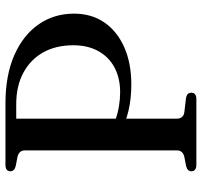

<svg xmlns="http://www.w3.org/2000/svg" viewBox="-38 -702 740 704"><g transform="rotate(-90 332.0 -350.0)"><path d="M634 -449Q634 -384.5 601.8 -337.5Q569.5 -290.5 511 -264.5Q452.5 -238.5 374.5 -238.5Q321.5 -238.5 276.5 -249.2Q231.5 -260 199 -280.5L205.5 -316.5Q223.5 -304.5 246.2 -296.2Q269 -288 294.5 -283.8Q320 -279.5 346 -279.5Q397 -279.5 435.8 -299.8Q474.5 -320 496.2 -358.8Q518 -397.5 518 -451.5Q518 -515 491.8 -561.8Q465.5 -608.5 417 -634.5Q368.5 -660.5 301.5 -660.5H249V-70.5Q249 -60 255 -52.8Q261 -45.5 273.5 -44L324 -38Q335 -36 339.5 -31.2Q344 -26.5 344 -18Q344 -10 338.5 -5Q333 0 320 0H80Q67.5 0 61.8 -5Q56 -10 56 -18Q56 -32.5 74.5 -37.5L108 -44Q120 -46.5 126.2 -53.2Q132.5 -60 132.5 -70.5V-629.5Q132.5 -640 126.2 -646.8Q120 -653.5 108 -656L74.5 -662.5Q56 -667.5 56 -682Q56 -690.5 61.8 -695.2Q67.5 -700 80 -700H304.5Q408 -700 481.8 -667.5Q555.5 -635 594.8 -578.2Q634 -521.5 634 -449Z"/></g></svg>

Font: Fraunces 16pt
Style: Regular
Weight: 400
Version: Version 1.000;[b76b70a41]